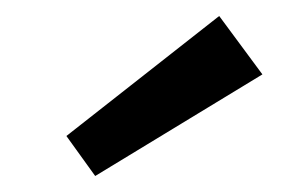

<svg xmlns="http://www.w3.org/2000/svg" viewBox="-20 -835 369 240"><path d="M308 -742 99 -615 63 -665 254 -815Z"/></svg>

Font: Bitter Pro Medium
Style: Regular
Weight: 500
Designer: Sol Matas, and Bitter project Authors
Foundry: Sol Matas
Version: Version 1.010